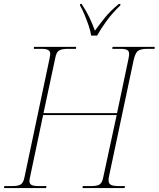

<svg xmlns="http://www.w3.org/2000/svg" viewBox="-32 -951 802 971"><path d="M-12 0 -10 -10H28Q62 -10 74 -19Q86 -28 91 -51L219 -657Q222 -672 222 -679Q222 -691 212.5 -697.5Q203 -704 178 -704H139L140 -714H353L352 -704H313Q279 -704 266 -695Q253 -686 248 -660L188 -379H560L617 -650Q619 -659 620 -666.5Q621 -674 621 -679Q621 -692 611.5 -698Q602 -704 577 -704H536L537 -714H750V-704H713Q678 -704 664.5 -692.5Q651 -681 643 -643L519 -58Q518 -53 517.5 -49Q517 -45 517 -41Q517 -21 530.5 -15.5Q544 -10 563 -10H600L598 0H385L387 -10H427Q461 -10 473 -19Q485 -28 490 -54L558 -369H186L119 -51Q118 -47 117.5 -42.5Q117 -38 117 -34Q117 -22 127 -16Q137 -10 164 -10H203L201 0ZM429 -771Q426 -793 416.5 -821Q407 -849 395.5 -876.5Q384 -904 373 -923V-931H381Q405 -894 419.5 -864Q434 -834 448 -796Q470 -826 498 -861Q526 -896 569 -931H577L576 -923Q537 -886 508 -846.5Q479 -807 459 -771Z"/></svg>

Font: Noto Serif Display SemiCondensed Thin
Style: Italic
Weight: 100
Width: 4
Italic angle: -12°
Designer: Monotype Design Team
Foundry: Monotype Imaging Inc.
Version: Version 2.009